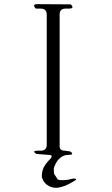

<svg xmlns="http://www.w3.org/2000/svg" viewBox="-20 -774 540 929"><path d="M241.2 66.4 259.8 94.7 272.5 97.7H288.1L308.6 95.7L335 89.8Q360.4 89.8 337.9 102.5L315.4 115.2L294.9 125L275.4 130.9L256.8 134.8L238.3 133.8L219.7 127.9L203.1 117.2L190.4 102.5L182.6 84V69.3L185.5 51.8L191.4 36.1L200.2 21.5L210.9 7.8L226.6 -8.8Q236.3 -24.4 217.8 -24.4L155.3 -29.3Q132.8 -44.9 161.1 -44.9H176.8Q206.1 -44.9 206.1 -73.2V-703.1Q206.1 -732.4 176.8 -732.4H153.3Q132.8 -753.9 162.1 -753.9L322.3 -752.9Q342.8 -732.4 313.5 -732.4H297.9Q268.6 -732.4 268.6 -704.1V-65.4Q268.6 -44.9 293.9 -44.9L320.3 -41Q342.8 -24.4 309.6 -24.4Q280.3 -24.4 257.8 3.9L250 16.6L244.1 29.3L240.2 40Z"/></svg>

Font: B2 Hana
Style: Regular
Weight: 500
Version: 2020-08-05; (max)